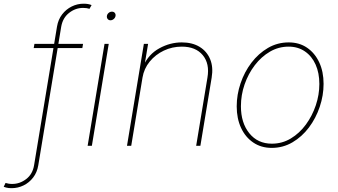

<svg xmlns="http://www.w3.org/2000/svg" viewBox="-134 -776 1798 1022"><path d="M308.1 -542.5 304.2 -520H45.4L49.3 -542.5ZM-71.8 225.6Q-80.6 225.6 -87.6 224.9Q-94.7 224.1 -101.3 222.4Q-107.9 220.7 -114.3 218.3L-104.5 197.8Q-96.2 200.2 -87.9 201.7Q-79.6 203.1 -68.8 203.1Q-28.3 203.1 5.6 177Q39.6 150.9 47.4 103.5L169.4 -634.3Q175.8 -672.4 196.8 -699.5Q217.8 -726.6 247.8 -741.5Q277.8 -756.3 311 -756.3Q323.7 -756.3 333.7 -754.6Q343.8 -752.9 353.5 -749L342.3 -729Q334.5 -731.4 327.1 -732.7Q319.8 -733.9 308.1 -733.9Q267.6 -733.9 233.9 -707.5Q200.2 -681.2 191.9 -634.3L69.8 103.5Q63.5 141.6 42.5 168.9Q21.5 196.3 -8.5 210.9Q-38.6 225.6 -71.8 225.6Z M332.5 0 422.4 -542.5H444.8L355 0ZM454.1 -668Q444.8 -668 439.2 -674.8Q433.6 -681.6 435.1 -691.4Q436.5 -700.7 444.3 -707.3Q452.1 -713.9 461.9 -713.9Q471.7 -713.9 477.1 -707.3Q482.4 -700.7 481 -691.4Q479.5 -681.6 471.4 -674.8Q463.4 -668 454.1 -668Z M624.5 -362.8 564.5 0H542L631.8 -542.5H654.3L634.8 -425.3H628.9Q657.2 -487.8 714.4 -519Q771.5 -550.3 833.5 -550.3Q889.6 -550.3 928.5 -526.6Q967.3 -502.9 984.6 -460.9Q1002 -418.9 992.7 -362.8L932.6 0H910.2L970.2 -362.8Q982.9 -437 945.3 -482.4Q907.7 -527.8 833.5 -527.8Q782.7 -527.8 738 -506.6Q693.4 -485.4 662.8 -448Q632.3 -410.6 624.5 -362.8Z M1312.5 11.2Q1256.3 11.2 1214.4 -17.1Q1172.4 -45.4 1149.2 -95.2Q1126 -145 1126 -210Q1126 -272 1146.5 -332.5Q1167 -393.1 1204.3 -442.1Q1241.7 -491.2 1292.2 -520.8Q1342.8 -550.3 1402.8 -550.3Q1459 -550.3 1500.5 -522Q1542 -493.7 1565.2 -444.1Q1588.4 -394.5 1588.4 -329.6Q1588.4 -268.1 1567.9 -207.3Q1547.4 -146.5 1510.3 -97.2Q1473.1 -47.9 1422.6 -18.3Q1372.1 11.2 1312.5 11.2ZM1313 -11.2Q1368.2 -11.2 1414.3 -39.1Q1460.4 -66.9 1494.4 -113.3Q1528.3 -159.7 1547.1 -215.8Q1565.9 -272 1565.9 -329.1Q1565.9 -387.7 1545.9 -432.4Q1525.9 -477.1 1489 -502.4Q1452.1 -527.8 1402.3 -527.8Q1349.1 -527.8 1303.2 -501.2Q1257.3 -474.6 1222.4 -429Q1187.5 -383.3 1168 -326.9Q1148.4 -270.5 1148.4 -210.4Q1148.4 -122.1 1193.1 -66.7Q1237.8 -11.2 1313 -11.2Z"/></svg>

Font: Inter 16pt Thin
Style: Italic
Weight: 250
Italic angle: -9.3988°
Version: Version 4.001;git-66647c0bb